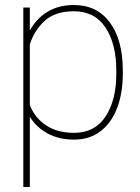

<svg xmlns="http://www.w3.org/2000/svg" viewBox="-20 -547 560 766"><path d="M73 -517H99V-425Q125 -473 169.5 -500Q214 -527 275 -527Q367 -527 418.5 -457Q470 -387 470 -265V-254Q470 -175 447 -115.5Q424 -56 380.5 -23Q337 10 276 10Q215 10 170 -14.5Q125 -39 99 -81V199H73ZM275 -502Q200 -502 158.5 -464Q117 -426 99 -370V-128Q118 -78 163 -47.5Q208 -17 276 -17Q358 -17 401 -82Q444 -147 444 -254V-265Q444 -372 401 -437Q358 -502 275 -502Z"/></svg>

Font: FreesentationVF
Style: Regular
Weight: 400
Designer: glyphs from Roboto by Christian Robertson / Hangul glyphs from Noto Sans CJK(Source Han Sans) by Jang Soo-young and Kang
Foundry: PT&
Version: Version 2.001;Glyphs 3.3.1 (3343)